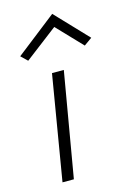

<svg xmlns="http://www.w3.org/2000/svg" viewBox="-110 -759 557 816"><g transform="rotate(-15 169.0 -351.5)"><path d="M198 -647 303 -537 338 -562 204 -703 26 -564 54 -537ZM138 -460 61 0H111L190 -460Z"/></g></svg>

Font: Jost Light
Style: Italic
Weight: 300
Italic angle: -5°
Version: Version 3.710